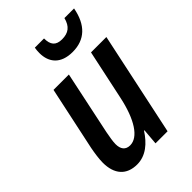

<svg xmlns="http://www.w3.org/2000/svg" viewBox="-226 -844 945 945"><g transform="rotate(-45 247.0 -371.5)"><path d="M319 -606C404 -606 457 -656 475 -753H408C396 -706 370 -687 326 -687C283 -687 266 -709 266 -753H202C200 -742 199 -731 199 -718C199 -653 236 -606 319 -606ZM152 10C213 10 259 -31 293 -84H296L289 0H373L488 -541H381L326 -283C299 -154 250 -81 194 -81C162 -81 147 -102 147 -136C147 -156 152 -181 157 -209L227 -541H120L49 -208C43 -176 38 -142 38 -116C38 -36 78 10 152 10Z"/></g></svg>

Font: Noto Sans Display SemiCondensed Medium
Style: Italic
Weight: 500
Width: 4
Italic angle: -12°
Designer: Monotype Design Team
Foundry: Monotype Imaging Inc.
Version: Version 1.900